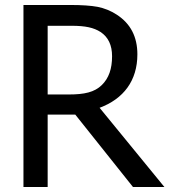

<svg xmlns="http://www.w3.org/2000/svg" viewBox="-20 -747 677 767"><path d="M377.9 -316.4C473.6 -352.1 528.8 -424.8 528.8 -529.8C528.8 -600.1 501.5 -652.8 446.3 -688.5C422.4 -704.1 396.5 -714.4 369.6 -719.7C342.8 -724.6 306.6 -727.1 261.2 -727.1H73.7V0H170.4V-289.1H280.8L511.2 0H636.7ZM427.7 -522.5C427.7 -471.7 414.6 -434.6 386.7 -407.2C357.4 -378.4 316.4 -369.6 255.4 -369.6H170.4V-644H266.1C320.8 -644 354.5 -636.7 381.8 -619.1C412.6 -598.6 427.7 -566.4 427.7 -522.5Z"/></svg>

Font: SG Kara Light
Style: Regular
Weight: 400
Designer: Damoon Khanjanzadeh
Version: Version 1.000